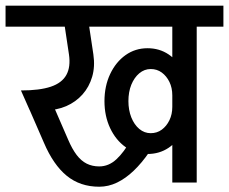

<svg xmlns="http://www.w3.org/2000/svg" viewBox="-45 -658 825 692"><path d="M312.8 15Q243.8 15 195.5 -24.5Q147.2 -64 113.2 -143.8L200.8 -154.2Q215 -121 231.2 -99.6Q247.5 -78.2 267.5 -68.2Q287.5 -58.2 312.8 -58.2ZM113.2 -143.8 41.2 -309.2H133.5L200.8 -154.2ZM312.5 15V-58.2Q346.8 -58.2 374.4 -83.8Q402 -109.2 427 -154.5L493 -109.8Q466 -70.5 437 -42.8Q408 -15 376.9 0Q345.8 15 312.5 15ZM486.8 -103Q442.5 -103 407.5 -127.9Q372.5 -152.8 352 -196.1Q331.5 -239.5 331.5 -294H417.8Q417.8 -261.5 428.2 -235Q438.8 -208.5 457.1 -193.2Q475.5 -178 498.2 -178ZM486.8 -103 498.2 -178Q520.8 -178 538 -190.6Q555.2 -203.2 565.6 -224.6Q576 -246 576 -273H634Q634 -224.5 614.8 -185.9Q595.5 -147.2 562.4 -125.1Q529.2 -103 486.8 -103ZM331.5 -293Q331.5 -347.8 352 -391.1Q372.5 -434.5 407.5 -459.4Q442.5 -484.2 486.8 -484.2L498.2 -409.2Q475.5 -409.2 457.1 -393.9Q438.8 -378.5 428.2 -352.5Q417.8 -326.5 417.8 -293ZM-25 -562V-637.5H605.2V-562ZM576 -314.2Q576 -341.5 565.6 -362.8Q555.2 -384 538 -396.6Q520.8 -409.2 498.2 -409.2L486.8 -484.2Q529.2 -484.2 562.4 -462.1Q595.5 -440 614.8 -401.4Q634 -362.8 634 -314.2ZM62.2 -260.5 30.5 -332Q97.8 -332 138 -345.5Q178.2 -359 194.2 -388Q210.2 -417 203.5 -462H291.5Q298 -418 287.2 -381.4Q276.5 -344.8 252.4 -317.6Q228.2 -290.5 193.8 -275.5Q159.2 -260.5 117.2 -260.5ZM203.5 -462 182.8 -600H270.8L291.5 -462ZM576 0V-626.2H664V0ZM480 -562V-637.5H760.2V-562Z"/></svg>

Font: Akshar Light
Style: Regular
Weight: 300
Designer: Tall Chai
Foundry: Tall Chai
Version: Version 1.100